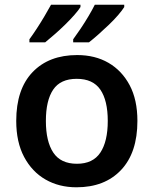

<svg xmlns="http://www.w3.org/2000/svg" viewBox="-20 -786 653 816"><path d="M564 -272Q564 -137 494.5 -63.5Q425 10 305 10Q231 10 173.5 -23Q116 -56 82.5 -119Q49 -182 49 -272Q49 -407 118.5 -479.5Q188 -552 308 -552Q384 -552 441 -519Q498 -486 531 -424Q564 -362 564 -272ZM175 -272Q175 -185 206.5 -137.5Q238 -90 307 -90Q375 -90 406.5 -137.5Q438 -185 438 -272Q438 -359 406.5 -405Q375 -451 306 -451Q237 -451 206 -405Q175 -359 175 -272ZM508 -756Q500 -743 483 -723Q466 -703 443 -681Q420 -659 398 -639.5Q376 -620 358 -606H291V-619Q305 -638 322.5 -664Q340 -690 356 -717Q372 -744 383 -766H508ZM322 -756Q314 -743 296.5 -723Q279 -703 256.5 -681Q234 -659 211.5 -639.5Q189 -620 172 -606H105V-619Q119 -638 136 -664Q153 -690 169 -717Q185 -744 197 -766H322Z"/></svg>

Font: Noto Sans New Tai Lue SemiBold
Style: Regular
Weight: 600
Version: Version 2.003